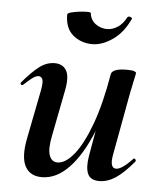

<svg xmlns="http://www.w3.org/2000/svg" viewBox="-47 -628 570 683"><g transform="rotate(5 238.0 -287.0)"><path d="M127 13Q85 13 67.5 -19.5Q50 -52 63 -119L98 -297Q103 -326 98.5 -335Q94 -344 85 -344Q75 -344 62 -334Q49 -324 33 -309Q29 -305 25 -309Q21 -313 25 -317Q57 -355 83 -375Q109 -395 138 -395Q168 -395 180.5 -372Q193 -349 182 -297L151 -138Q141 -90 149 -67Q157 -44 178 -44Q207 -44 237.5 -82Q268 -120 295 -193.5Q322 -267 340 -374L358 -373Q339 -255 304 -168Q269 -81 224 -34Q179 13 127 13ZM332 9Q300 9 290.5 -13.5Q281 -36 288 -77L340 -374Q345 -394 396 -394Q416 -394 422.5 -391Q429 -388 429 -386Q429 -382 424 -360Q419 -338 414 -312L373 -89Q364 -40 388 -40Q398 -40 412.5 -50Q427 -60 446 -80Q449 -84 453 -79.5Q457 -75 454 -71Q418 -28 389.5 -9.5Q361 9 332 9ZM265 -474Q225 -474 196 -498Q167 -522 167 -571Q167 -576 179.5 -579.5Q192 -583 208.5 -585Q225 -587 237.5 -587Q250 -587 250 -584Q253 -559 271.5 -545.5Q290 -532 313 -532Q331 -532 349.5 -543.5Q368 -555 381 -580Q385 -585 392 -582Q399 -579 398 -577Q375 -526 337.5 -500Q300 -474 265 -474Z"/></g></svg>

Font: Cormorant
Style: Bold Italic
Weight: 700
Italic angle: -10°
Designer: Christian Thalmann (Catharsis Fonts)
Foundry: Catharsis Fonts
Version: Version 4.000